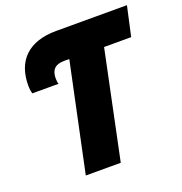

<svg xmlns="http://www.w3.org/2000/svg" viewBox="-129 -826 890 939"><g transform="rotate(-20 316.5 -357.0)"><path d="M159 0H341L458 -560H599L633 -714H265C119 -714 45 -637 45 -510C45 -494 47 -476 51 -467H187C184 -475 183 -485 183 -497C183 -539 203 -563 251 -563H278Z"/></g></svg>

Font: Noto Sans SemiCondensed Black
Style: Italic
Weight: 900
Width: 4
Italic angle: -12°
Designer: Monotype Design Team
Foundry: Monotype Imaging Inc.
Version: Version 2.013